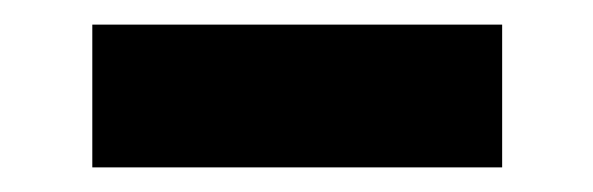

<svg xmlns="http://www.w3.org/2000/svg" viewBox="-20 -707 482 156"><path d="M388 -687V-571H55V-687Z"/></svg>

Font: Montserrat Alternates
Style: Bold
Weight: 700
Version: Version 2.001